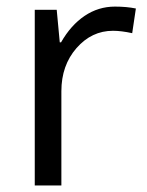

<svg xmlns="http://www.w3.org/2000/svg" viewBox="-20 -565 448 585"><path d="M330.1 -544.9Q365.7 -544.9 394 -539.1L382.8 -463.9Q349.6 -471.2 324.2 -471.2Q259.3 -471.2 213.1 -418.5Q167 -365.7 167 -287.1V0H85.9V-535.2H152.8L162.1 -436H166Q195.8 -488.3 237.8 -516.6Q279.8 -544.9 330.1 -544.9Z"/></svg>

Font: f08437224
Style: Regular
Weight: 400
Foundry: Ascender Corporation
Version: Version 1.10